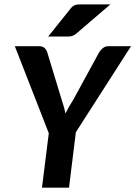

<svg xmlns="http://www.w3.org/2000/svg" viewBox="-20 -860 621 880"><path d="M327.6 -253.9 296.4 0H172.4L203.6 -249.5L47.9 -648.4H157.7Q173.8 -648.4 182.9 -641.1Q191.9 -633.8 196.3 -621.1L262.2 -404.3Q268.1 -387.2 272.5 -371.3Q276.9 -355.5 279.8 -339.8Q294.9 -370.1 316.4 -403.8L434.6 -620.6Q440.9 -630.9 451.7 -639.6Q462.4 -648.4 478 -648.4H580.6ZM485.8 -839.8 328.6 -705.1Q317.9 -696.8 309.3 -694.6Q300.8 -692.4 287.6 -692.4H200.7L303.2 -820.3Q308.6 -827.1 313.7 -831.1Q318.8 -835 324.5 -836.9Q330.1 -838.9 336.9 -839.4Q343.8 -839.8 353 -839.8Z"/></svg>

Font: Carlito
Style: Bold Italic
Weight: 700
Italic angle: -7°
Designer: Lukasz Dziedzic
Foundry: tyPoland Lukasz Dziedzic
Version: Version 1.104